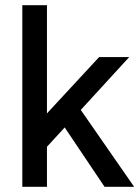

<svg xmlns="http://www.w3.org/2000/svg" viewBox="-20 -720 540 740"><path d="M158 -151 99 -216 362 -500H478ZM66 0V-700H161V0ZM383 0 199 -274 261 -340 497 0Z"/></svg>

Font: Figtree Light Medium
Style: Regular
Weight: 500
Version: Version 2.001;gftools[0.9.30]